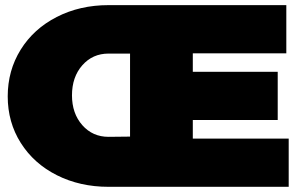

<svg xmlns="http://www.w3.org/2000/svg" viewBox="-20 -721 1167 741"><path d="M9.8 -349.1Q9.8 -448.7 59.8 -529.3Q109.9 -609.9 199 -655.5Q288.1 -701.2 398.9 -701.2H1085V-515.1H724.1V-443.8H1051.8V-257.8H724.1V-186H1094.2V0H398.9Q288.6 0 199.7 -44.7Q110.8 -89.4 60.3 -169.2Q9.8 -249 9.8 -349.1ZM257.8 -353Q257.8 -283.2 297.6 -238Q337.4 -192.9 398.9 -192.9L481.9 -193.8V-514.2H398.9Q337.4 -514.2 297.6 -469Q257.8 -423.8 257.8 -353Z"/></svg>

Font: Trueno UltraBlack
Style: Regular
Weight: 950
Designer: Julieta Ulanovsky
Foundry: Julieta Ulanovsky
Version: Version 3.001b | FøM Fix